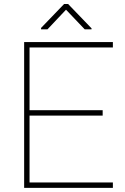

<svg xmlns="http://www.w3.org/2000/svg" viewBox="-20 -916 609 936"><path d="M124 -26.4V-352.5H480.5V-378.9H124V-684.6H530.3V-710.9H97.7V0H530.3V-26.4ZM292.5 -896.5 180.2 -779.8V-772.9H211.4L301.8 -868.7L393.1 -772.9H426.3V-777.8L312 -896.5Z"/></svg>

Font: Vazirmatn Thin
Style: Regular
Weight: 100
Designer: Saber Rastikerdar
Foundry: Saber Rastikerdar
Version: Version 33.003